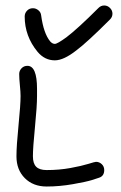

<svg xmlns="http://www.w3.org/2000/svg" viewBox="-20 -680 440 700"><path d="M330 -90Q342 -90 351 -81.5Q360 -73 360 -60Q360 -38 341 -32Q336 -30 315 -23.5Q294 -17 245.5 -8.5Q197 0 150 0Q101 0 70.5 -30.5Q40 -61 40 -110Q40 -148 47.5 -223Q55 -298 55 -330Q55 -344 52.5 -369Q50 -394 50 -410Q50 -422 58.5 -431Q67 -440 80 -440Q115 -440 115 -356V-330Q115 -292 107.5 -217Q100 -142 100 -110Q100 -84 112 -72Q124 -60 150 -60Q196 -60 237 -67.5Q278 -75 302 -82.5Q326 -90 330 -90ZM381 -609Q297 -525 258 -496Q212 -460 180 -460Q143 -460 117 -491Q70 -548 70 -620Q70 -632 78.5 -641Q87 -650 100 -650Q111 -650 120 -642.5Q129 -635 130 -624Q139 -558 163 -529Q171 -520 180 -520Q189 -520 222 -544Q263 -575 339 -651Q348 -660 360 -660Q372 -660 381 -651Q390 -642 390 -630Q390 -618 381 -609Z"/></svg>

Font: Pecita
Style: Book
Weight: 400
Width: 7
Version: Version 4.3